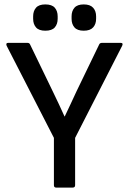

<svg xmlns="http://www.w3.org/2000/svg" viewBox="-20 -849 584 869"><path d="M234 0Q224 0 224 -11V-225L10 -642Q5 -655 17 -655H104Q113 -655 116 -648L220 -433Q233 -406 246.5 -377.5Q260 -349 272 -322H273Q287 -351 300 -379Q313 -407 326 -435L429 -648Q432 -655 442 -655H526Q539 -655 533 -642L320 -225V-11Q320 0 309 0ZM185 -710Q156 -710 143 -725Q130 -740 130 -764V-775Q130 -799 143 -814Q156 -829 185 -829Q215 -829 228 -814Q241 -799 241 -775V-764Q241 -740 228 -725Q215 -710 185 -710ZM359 -710Q330 -710 317 -725Q304 -740 304 -764V-775Q304 -799 317 -814Q330 -829 359 -829Q388 -829 401.5 -814Q415 -799 415 -775V-764Q415 -740 401.5 -725Q388 -710 359 -710Z"/></svg>

Font: Sofia Sans Medium
Style: Regular
Weight: 500
Designer: Botio Nikoltchev, Ani Petrova
Foundry: lettersoup
Version: Version 4.101; ttfautohint (v1.8.4.7-5d5b)